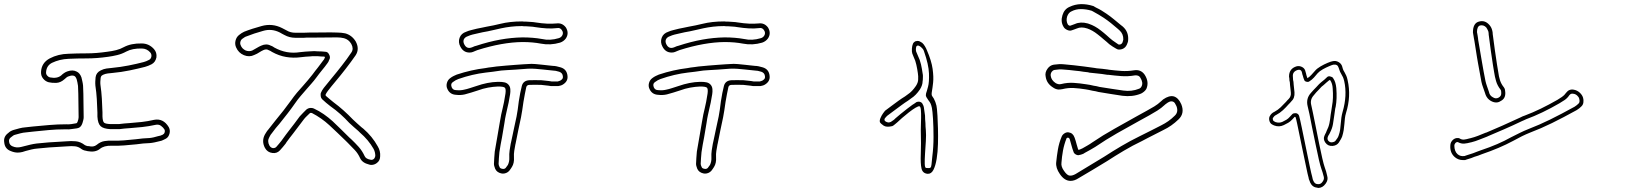

<svg xmlns="http://www.w3.org/2000/svg" viewBox="-26 -818 8046 950"><path d="M61 -63Q45 -63 26 -71Q-2 -82 -5 -113Q-10 -142 15 -160Q25 -170 41 -175Q55 -179 70 -183Q85 -187 100 -188L136 -192Q177 -196 218.5 -199.5Q260 -203 302 -203Q314 -202 327 -204Q340 -206 351 -208Q356 -209 358 -216Q363 -229 363 -238Q362 -273 362 -313Q362 -353 360 -393Q359 -401 357 -410.5Q355 -420 353 -427Q349 -438 342 -442Q331 -447 316 -441Q310 -440 304 -435.5Q298 -431 293 -426Q274 -409 253 -408Q232 -407 215 -411Q199 -415 187.5 -429Q176 -443 177 -462Q179 -507 220 -529Q262 -551 313 -552Q333 -553 356.5 -553.5Q380 -554 404 -554Q427 -554 452 -556Q477 -558 505 -562Q529 -565 549 -570Q569 -575 587 -585Q623 -604 675 -603Q711 -603 736 -575Q751 -558 748 -534Q743 -510 724 -500Q716 -496 707.5 -492.5Q699 -489 691 -487Q656 -478 615 -469.5Q574 -461 530 -457Q518 -456 506.5 -454.5Q495 -453 484 -448Q476 -444 474 -439.5Q472 -435 472 -433Q471 -423 470.5 -414.5Q470 -406 471 -398Q476 -364 478 -329.5Q480 -295 481 -262V-242Q482 -217 489 -211Q496 -205 521 -204H562Q575 -206 588.5 -207Q602 -208 615 -209Q645 -211 675.5 -214.5Q706 -218 736 -225Q782 -234 809 -189Q817 -174 813 -158Q808 -139 795 -132Q789 -129 784 -126.5Q779 -124 774 -122L762 -119Q750 -116 738.5 -113.5Q727 -111 715 -110Q682 -109 649 -104Q619 -101 588.5 -98.5Q558 -96 526 -97Q488 -98 468 -81Q445 -63 408 -70L404 -71Q397 -72 390.5 -74Q384 -76 378 -80Q363 -92 346 -94Q329 -96 307 -94L275 -92Q247 -91 217.5 -88.5Q188 -86 159 -83Q145 -82 130 -78.5Q115 -75 101 -71L85 -66Q73 -63 61 -63ZM292 -178Q254 -178 215.5 -174.5Q177 -171 139 -167L103 -163Q89 -162 75.5 -158.5Q62 -155 48 -151Q43 -150 38.5 -146.5Q34 -143 30 -140Q16 -131 19 -116Q21 -100 36 -94Q56 -85 79 -91L95 -95Q110 -99 125 -102.5Q140 -106 156 -108Q185 -111 215 -113.5Q245 -116 273 -117L305 -119Q325 -121 348.5 -119Q372 -117 394 -100Q399 -97 408 -95H413Q437 -89 452 -101Q471 -117 491.5 -120Q512 -123 527 -122Q557 -121 587 -123.5Q617 -126 646 -129Q681 -134 713 -135Q724 -136 734.5 -138.5Q745 -141 755 -144L768 -147Q771 -148 774 -149.5Q777 -151 780 -152L782 -154Q787 -156 789 -164Q791 -171 788 -177Q782 -187 770.5 -195.5Q759 -204 742 -200Q710 -193 678 -189.5Q646 -186 617 -184Q604 -183 590.5 -182Q577 -181 565 -179H520Q485 -181 471.5 -194Q458 -207 456 -241V-261Q455 -294 453 -327.5Q451 -361 446 -394Q445 -405 445.5 -415.5Q446 -426 447 -436Q450 -459 473 -470Q487 -477 501 -479Q515 -481 528 -482Q570 -486 610.5 -494Q651 -502 685 -511Q697 -514 712 -522Q721 -527 723 -538Q725 -550 717 -559Q700 -578 675 -578Q629 -579 599 -563Q577 -551 554 -545.5Q531 -540 509 -537Q481 -533 454.5 -531Q428 -529 404 -529Q380 -529 357 -528.5Q334 -528 314 -527Q290 -526 270 -521Q250 -516 231 -507Q204 -493 202 -461Q201 -452 207 -444.5Q213 -437 221 -435Q257 -428 277 -445Q283 -451 291 -456.5Q299 -462 308 -465Q334 -474 353 -464Q369 -457 377 -435Q379 -426 381.5 -415.5Q384 -405 385 -394Q387 -353 387 -313Q387 -273 388 -238Q388 -231 386 -223.5Q384 -216 382 -209Q375 -186 355 -183Q343 -182 329 -179.5Q315 -177 301 -178Z M1811 -2Q1808 -2 1805.5 -2.5Q1803 -3 1800 -4Q1767 -12 1756 -35Q1746 -58 1729.5 -75.5Q1713 -93 1695 -111L1686 -120Q1665 -140 1644.5 -160Q1624 -180 1603 -199Q1565 -234 1517 -259Q1510 -261 1506 -257Q1498 -249 1490.5 -242Q1483 -235 1477 -227Q1464 -210 1450.5 -192Q1437 -174 1424 -157Q1416 -147 1408 -136.5Q1400 -126 1392 -115L1387 -107Q1380 -99 1373.5 -90.5Q1367 -82 1359 -74Q1344 -58 1322 -61Q1297 -64 1285 -86Q1267 -120 1285 -153Q1289 -159 1292.5 -165Q1296 -171 1300 -175Q1309 -187 1318.5 -198.5Q1328 -210 1337 -222Q1357 -246 1376.5 -271Q1396 -296 1414 -321Q1428 -341 1443 -359Q1458 -377 1473 -393Q1498 -421 1520 -449Q1527 -458 1533.5 -467Q1540 -476 1547 -484Q1554 -493 1560.5 -502Q1567 -511 1574 -520Q1576 -522 1577.5 -524.5Q1579 -527 1580 -530L1582 -535Q1582 -535 1579 -538Q1572 -538 1563.5 -538.5Q1555 -539 1545 -540H1529Q1525 -540 1520 -540Q1515 -540 1510 -539Q1498 -538 1486.5 -537.5Q1475 -537 1463 -535Q1426 -530 1390 -536Q1354 -542 1320 -561Q1316 -563 1312 -566Q1310 -567 1307.5 -568Q1305 -569 1303 -570Q1292 -577 1277 -570Q1272 -568 1267 -565Q1262 -562 1257 -559Q1247 -552 1232 -546Q1208 -534 1181 -545Q1154 -556 1142 -584Q1135 -600 1139.5 -617.5Q1144 -635 1157 -645Q1169 -655 1182 -661Q1202 -669 1224 -676Q1246 -683 1268 -689Q1321 -704 1370 -679Q1376 -676 1381.5 -673Q1387 -670 1393 -667Q1411 -656 1436 -656H1476Q1484 -656 1491.5 -656.5Q1499 -657 1506 -657H1527Q1556 -657 1584.5 -657.5Q1613 -658 1641 -657Q1652 -657 1662 -656Q1672 -655 1682 -653Q1715 -644 1734 -613Q1754 -576 1734 -545Q1712 -513 1684 -477Q1672 -461 1659.5 -446Q1647 -431 1634 -415Q1624 -403 1614.5 -391.5Q1605 -380 1596 -368Q1592 -363 1589.5 -358.5Q1587 -354 1585 -350Q1585 -349 1585 -347Q1585 -345 1586 -344Q1594 -337 1603.5 -329Q1613 -321 1623 -313Q1650 -293 1674 -271.5Q1698 -250 1720 -227Q1730 -217 1741 -207.5Q1752 -198 1763 -188L1772 -181Q1816 -143 1843 -94Q1857 -71 1855 -45Q1855 -23 1838 -11Q1826 -2 1811 -2ZM1512 -284Q1521 -284 1527 -281Q1553 -269 1576 -253Q1599 -237 1620 -218Q1641 -198 1662 -177.5Q1683 -157 1703 -137L1712 -129Q1731 -111 1748.5 -91.5Q1766 -72 1778 -46Q1784 -32 1806 -28Q1815 -25 1823 -31Q1829 -36 1831 -46Q1831 -66 1822 -82Q1797 -126 1755 -162L1747 -170Q1736 -179 1724.5 -189.5Q1713 -200 1702 -210Q1681 -233 1658 -253.5Q1635 -274 1608 -293Q1598 -301 1587.5 -309.5Q1577 -318 1568 -327Q1562 -333 1561 -341.5Q1560 -350 1561 -357Q1566 -370 1576 -383Q1586 -395 1595.5 -407Q1605 -419 1615 -431Q1628 -446 1640 -461.5Q1652 -477 1665 -493Q1691 -526 1713 -559Q1725 -577 1712 -601Q1699 -623 1676 -629Q1668 -631 1659 -632Q1650 -633 1641 -633Q1613 -633 1584.5 -632.5Q1556 -632 1528 -632H1506Q1499 -632 1492 -632Q1485 -632 1477 -631H1436Q1406 -631 1381 -645Q1375 -648 1369.5 -651Q1364 -654 1359 -657Q1318 -678 1275 -665Q1253 -659 1232 -652Q1211 -645 1191 -637Q1187 -636 1182.5 -632.5Q1178 -629 1173 -626Q1166 -621 1163.5 -611.5Q1161 -602 1165 -594Q1171 -577 1190 -568Q1207 -562 1222 -568Q1233 -574 1245 -581Q1250 -584 1255.5 -587Q1261 -590 1266 -592Q1292 -604 1314 -592Q1317 -591 1319.5 -590Q1322 -589 1325 -587Q1327 -585 1331 -583Q1392 -549 1459 -560Q1472 -562 1484 -562.5Q1496 -563 1508 -564Q1513 -564 1518.5 -564.5Q1524 -565 1528 -565H1529L1546 -564Q1556 -564 1565 -563.5Q1574 -563 1583 -562Q1596 -562 1602 -549Q1610 -535 1604 -524L1602 -520Q1601 -516 1599 -512.5Q1597 -509 1594 -505Q1587 -496 1580.5 -487Q1574 -478 1566 -469Q1559 -461 1552.5 -452Q1546 -443 1539 -434Q1528 -419 1515.5 -405Q1503 -391 1491 -377Q1477 -361 1462 -343.5Q1447 -326 1434 -307Q1416 -281 1396.5 -256Q1377 -231 1357 -206Q1338 -185 1320 -160Q1316 -156 1313 -151Q1310 -146 1307 -140Q1295 -120 1307 -98Q1313 -87 1325 -85Q1328 -85 1332.5 -86Q1337 -87 1341 -91Q1348 -98 1354 -106Q1360 -114 1367 -122L1372 -129Q1380 -140 1388 -151Q1396 -162 1404 -172Q1418 -189 1431 -207Q1444 -225 1457 -242Q1465 -251 1473.5 -259.5Q1482 -268 1490 -276Q1500 -284 1512 -284Z M2297 -558Q2267 -558 2252 -587Q2240 -609 2248 -631Q2256 -653 2281 -661Q2292 -666 2305 -669Q2318 -672 2333 -676Q2346 -678 2358 -681Q2370 -684 2382 -686Q2399 -689 2416 -692.5Q2433 -696 2449 -700Q2497 -712 2557 -712H2558Q2563 -711 2568 -711Q2573 -711 2578 -711Q2589 -710 2601 -709.5Q2613 -709 2624 -707Q2656 -702 2680.5 -701Q2705 -700 2727 -702Q2756 -706 2774 -682Q2791 -654 2774 -628Q2763 -613 2745 -607Q2697 -593 2651 -602Q2630 -606 2607.5 -608Q2585 -610 2559 -610Q2459 -609 2336 -570Q2332 -568 2326 -566Q2323 -565 2320 -563.5Q2317 -562 2314 -561Q2307 -558 2297 -558ZM2557 -689Q2528 -689 2502.5 -686Q2477 -683 2454 -678Q2438 -674 2421 -670.5Q2404 -667 2387 -663Q2375 -661 2362.5 -658.5Q2350 -656 2338 -653Q2324 -650 2312 -647Q2300 -644 2289 -639Q2274 -634 2269 -623Q2264 -611 2272 -597Q2284 -575 2307 -583Q2310 -584 2312.5 -585Q2315 -586 2317 -587Q2320 -589 2323 -589.5Q2326 -590 2329 -591Q2393 -612 2449 -622Q2505 -632 2559 -633Q2585 -633 2609.5 -631Q2634 -629 2656 -625Q2695 -616 2738 -629Q2749 -632 2755 -641Q2764 -655 2754 -669Q2746 -682 2730 -679Q2706 -676 2679.5 -677.5Q2653 -679 2621 -684Q2611 -686 2599.5 -686.5Q2588 -687 2577 -688Q2572 -688 2567 -688Q2562 -688 2557 -689ZM2462 41Q2457 41 2454 40Q2432 35 2424 17Q2422 11 2420 5Q2418 -1 2418 -7Q2419 -21 2419.5 -36.5Q2420 -52 2422 -68Q2425 -87 2428.5 -105.5Q2432 -124 2435 -143Q2438 -160 2441 -178Q2444 -196 2447 -213Q2454 -256 2461 -282Q2465 -298 2468 -314Q2471 -330 2475 -355Q2478 -378 2472 -384Q2466 -390 2438 -390Q2414 -389 2389 -384.5Q2364 -380 2337 -370Q2321 -365 2305.5 -360Q2290 -355 2274 -351Q2253 -346 2229 -349Q2200 -351 2188 -377Q2181 -391 2185 -406.5Q2189 -422 2201 -431Q2210 -438 2218.5 -442Q2227 -446 2234 -449Q2270 -461 2305.5 -469Q2341 -477 2375 -481Q2383 -483 2392 -484Q2401 -485 2409 -486Q2420 -488 2430.5 -489Q2441 -490 2452 -491Q2458 -492 2478.5 -493.5Q2499 -495 2523 -497Q2547 -499 2565 -500Q2583 -501 2584 -501Q2604 -503 2624.5 -501Q2645 -499 2664 -497Q2675 -496 2686.5 -494.5Q2698 -493 2710 -492Q2718 -492 2727.5 -490Q2737 -488 2747 -485Q2779 -476 2782 -442Q2785 -415 2758 -399Q2753 -396 2747 -394.5Q2741 -393 2736 -392H2701L2688 -394Q2679 -395 2670 -396Q2661 -397 2652 -398Q2621 -399 2594 -398Q2581 -398 2578 -387Q2575 -372 2571 -353Q2567 -334 2564 -314Q2558 -269 2552 -238Q2546 -207 2538 -172L2525 -107L2524 -103Q2521 -87 2518.5 -71.5Q2516 -56 2517 -40Q2519 -11 2507 8Q2501 18 2493 28Q2480 41 2462 41ZM2444 -413Q2458 -413 2470 -410.5Q2482 -408 2490 -399Q2498 -390 2499 -377Q2500 -364 2498 -352Q2494 -327 2490.5 -310Q2487 -293 2483 -277Q2480 -263 2476.5 -247.5Q2473 -232 2470 -210Q2467 -192 2464 -174.5Q2461 -157 2458 -139Q2454 -120 2451 -102Q2448 -84 2445 -65Q2443 -50 2442.5 -35.5Q2442 -21 2441 -7Q2441 -1 2446 9Q2448 15 2458 17Q2469 20 2476 13Q2479 9 2481.5 5.5Q2484 2 2487 -2Q2495 -19 2494 -38Q2493 -56 2495.5 -73.5Q2498 -91 2501 -107L2502 -111Q2506 -130 2509.5 -146Q2513 -162 2516 -177Q2524 -211 2530 -242Q2536 -273 2541 -317Q2544 -338 2548 -357.5Q2552 -377 2556 -393Q2563 -419 2592 -421Q2620 -422 2653 -421Q2663 -420 2672.5 -419Q2682 -418 2691 -417L2703 -415H2734Q2737 -416 2740 -417Q2743 -418 2746 -419Q2756 -425 2758 -430.5Q2760 -436 2759 -440Q2758 -457 2741 -463Q2722 -469 2709 -469Q2697 -470 2685 -471.5Q2673 -473 2661 -474Q2642 -476 2623.5 -477.5Q2605 -479 2585 -478Q2582 -478 2564.5 -476.5Q2547 -475 2524.5 -473.5Q2502 -472 2482 -471Q2462 -470 2454 -469L2412 -463Q2404 -462 2395 -461Q2386 -460 2378 -459Q2344 -455 2310 -447Q2276 -439 2242 -427Q2228 -422 2215 -412Q2202 -404 2209 -386Q2215 -372 2231 -372Q2242 -371 2251.5 -371.5Q2261 -372 2269 -374Q2284 -377 2299 -382Q2314 -387 2330 -392Q2387 -412 2437 -413Z M3297 -558Q3267 -558 3252 -587Q3240 -609 3248 -631Q3256 -653 3281 -661Q3292 -666 3305 -669Q3318 -672 3333 -676Q3346 -678 3358 -681Q3370 -684 3382 -686Q3399 -689 3416 -692.5Q3433 -696 3449 -700Q3497 -712 3557 -712H3558Q3563 -711 3568 -711Q3573 -711 3578 -711Q3589 -710 3601 -709.5Q3613 -709 3624 -707Q3656 -702 3680.5 -701Q3705 -700 3727 -702Q3756 -706 3774 -682Q3791 -654 3774 -628Q3763 -613 3745 -607Q3697 -593 3651 -602Q3630 -606 3607.5 -608Q3585 -610 3559 -610Q3459 -609 3336 -570Q3332 -568 3326 -566Q3323 -565 3320 -563.5Q3317 -562 3314 -561Q3307 -558 3297 -558ZM3557 -689Q3528 -689 3502.5 -686Q3477 -683 3454 -678Q3438 -674 3421 -670.5Q3404 -667 3387 -663Q3375 -661 3362.5 -658.5Q3350 -656 3338 -653Q3324 -650 3312 -647Q3300 -644 3289 -639Q3274 -634 3269 -623Q3264 -611 3272 -597Q3284 -575 3307 -583Q3310 -584 3312.5 -585Q3315 -586 3317 -587Q3320 -589 3323 -589.5Q3326 -590 3329 -591Q3393 -612 3449 -622Q3505 -632 3559 -633Q3585 -633 3609.5 -631Q3634 -629 3656 -625Q3695 -616 3738 -629Q3749 -632 3755 -641Q3764 -655 3754 -669Q3746 -682 3730 -679Q3706 -676 3679.5 -677.5Q3653 -679 3621 -684Q3611 -686 3599.5 -686.5Q3588 -687 3577 -688Q3572 -688 3567 -688Q3562 -688 3557 -689ZM3462 41Q3457 41 3454 40Q3432 35 3424 17Q3422 11 3420 5Q3418 -1 3418 -7Q3419 -21 3419.5 -36.5Q3420 -52 3422 -68Q3425 -87 3428.5 -105.5Q3432 -124 3435 -143Q3438 -160 3441 -178Q3444 -196 3447 -213Q3454 -256 3461 -282Q3465 -298 3468 -314Q3471 -330 3475 -355Q3478 -378 3472 -384Q3466 -390 3438 -390Q3414 -389 3389 -384.5Q3364 -380 3337 -370Q3321 -365 3305.5 -360Q3290 -355 3274 -351Q3253 -346 3229 -349Q3200 -351 3188 -377Q3181 -391 3185 -406.5Q3189 -422 3201 -431Q3210 -438 3218.5 -442Q3227 -446 3234 -449Q3270 -461 3305.5 -469Q3341 -477 3375 -481Q3383 -483 3392 -484Q3401 -485 3409 -486Q3420 -488 3430.5 -489Q3441 -490 3452 -491Q3458 -492 3478.5 -493.5Q3499 -495 3523 -497Q3547 -499 3565 -500Q3583 -501 3584 -501Q3604 -503 3624.5 -501Q3645 -499 3664 -497Q3675 -496 3686.5 -494.5Q3698 -493 3710 -492Q3718 -492 3727.5 -490Q3737 -488 3747 -485Q3779 -476 3782 -442Q3785 -415 3758 -399Q3753 -396 3747 -394.5Q3741 -393 3736 -392H3701L3688 -394Q3679 -395 3670 -396Q3661 -397 3652 -398Q3621 -399 3594 -398Q3581 -398 3578 -387Q3575 -372 3571 -353Q3567 -334 3564 -314Q3558 -269 3552 -238Q3546 -207 3538 -172L3525 -107L3524 -103Q3521 -87 3518.5 -71.5Q3516 -56 3517 -40Q3519 -11 3507 8Q3501 18 3493 28Q3480 41 3462 41ZM3444 -413Q3458 -413 3470 -410.5Q3482 -408 3490 -399Q3498 -390 3499 -377Q3500 -364 3498 -352Q3494 -327 3490.5 -310Q3487 -293 3483 -277Q3480 -263 3476.5 -247.5Q3473 -232 3470 -210Q3467 -192 3464 -174.5Q3461 -157 3458 -139Q3454 -120 3451 -102Q3448 -84 3445 -65Q3443 -50 3442.5 -35.5Q3442 -21 3441 -7Q3441 -1 3446 9Q3448 15 3458 17Q3469 20 3476 13Q3479 9 3481.5 5.5Q3484 2 3487 -2Q3495 -19 3494 -38Q3493 -56 3495.5 -73.5Q3498 -91 3501 -107L3502 -111Q3506 -130 3509.5 -146Q3513 -162 3516 -177Q3524 -211 3530 -242Q3536 -273 3541 -317Q3544 -338 3548 -357.5Q3552 -377 3556 -393Q3563 -419 3592 -421Q3620 -422 3653 -421Q3663 -420 3672.5 -419Q3682 -418 3691 -417L3703 -415H3734Q3737 -416 3740 -417Q3743 -418 3746 -419Q3756 -425 3758 -430.5Q3760 -436 3759 -440Q3758 -457 3741 -463Q3722 -469 3709 -469Q3697 -470 3685 -471.5Q3673 -473 3661 -474Q3642 -476 3623.5 -477.5Q3605 -479 3585 -478Q3582 -478 3564.5 -476.5Q3547 -475 3524.5 -473.5Q3502 -472 3482 -471Q3462 -470 3454 -469L3412 -463Q3404 -462 3395 -461Q3386 -460 3378 -459Q3344 -455 3310 -447Q3276 -439 3242 -427Q3228 -422 3215 -412Q3202 -404 3209 -386Q3215 -372 3231 -372Q3242 -371 3251.5 -371.5Q3261 -372 3269 -374Q3284 -377 3299 -382Q3314 -387 3330 -392Q3387 -412 3437 -413Z M4564 42Q4539 40 4533.5 15.5Q4528 -9 4530 -56.5Q4532 -104 4530 -173Q4530 -178 4530.5 -195.5Q4531 -213 4531.5 -235Q4532 -257 4530.5 -273.5Q4529 -290 4524 -292Q4519 -294 4504 -285Q4489 -276 4471 -262Q4453 -248 4437 -234Q4421 -220 4414 -213Q4409 -209 4401.5 -202.5Q4394 -196 4389 -194Q4360 -187 4346 -196.5Q4332 -206 4328 -213Q4325 -221 4330.5 -234Q4336 -247 4343.5 -257.5Q4351 -268 4353 -270Q4370 -283 4386.5 -295Q4403 -307 4419 -319Q4427 -325 4435.5 -330.5Q4444 -336 4452 -341L4467 -352Q4487 -365 4506 -393Q4517 -410 4517 -425V-432Q4518 -437 4515.5 -456Q4513 -475 4508 -497.5Q4503 -520 4496 -533Q4491 -544 4488 -553Q4485 -562 4486 -577Q4487 -592 4491 -601Q4494 -609 4504 -614Q4514 -617 4523 -614Q4526 -613 4529.5 -610.5Q4533 -608 4537 -606Q4544 -600 4550.5 -589Q4557 -578 4560 -570Q4583 -517 4588.5 -477Q4594 -437 4591 -409.5Q4588 -382 4585 -365.5Q4582 -349 4586 -343Q4595 -332 4602 -313.5Q4609 -295 4610 -278Q4611 -272 4612.5 -245.5Q4614 -219 4615 -182.5Q4616 -146 4615 -106Q4614 -66 4608.5 -32Q4603 2 4592.5 22.5Q4582 43 4564 42ZM4521 -315Q4523 -315 4524 -314.5Q4525 -314 4526 -314Q4536 -311 4539 -303L4540 -301Q4542 -298 4543 -295Q4544 -292 4545 -288Q4548 -269 4551 -246Q4551 -237 4551.5 -227.5Q4552 -218 4553 -209Q4553 -200 4553.5 -191.5Q4554 -183 4555 -174Q4557 -151 4555 -119.5Q4553 -88 4551 -58Q4549 -28 4549.5 -8Q4550 12 4556 13Q4572 15 4577 12Q4582 9 4583 -4.5Q4584 -18 4587 -44Q4593 -90 4593 -140Q4593 -190 4590.5 -229.5Q4588 -269 4585 -284Q4582 -298 4578.5 -305.5Q4575 -313 4567 -323Q4555 -339 4555 -347Q4555 -355 4560 -368Q4560 -368 4566 -389.5Q4572 -411 4570.5 -454.5Q4569 -498 4546 -564Q4544 -571 4539.5 -576.5Q4535 -582 4530 -586Q4528 -588 4524.5 -589.5Q4521 -591 4519 -592Q4516 -594 4513 -592Q4509 -590 4508 -588Q4504 -576 4507 -563Q4509 -558 4511 -553.5Q4513 -549 4515 -544Q4526 -522 4531 -499.5Q4536 -477 4539 -455Q4541 -447 4540.5 -439Q4540 -431 4540 -423L4539 -416Q4539 -397 4526 -376Q4506 -346 4482 -331L4467 -320Q4459 -315 4451 -309.5Q4443 -304 4435 -298Q4419 -286 4402.5 -274Q4386 -262 4369 -249Q4366 -247 4363 -244.5Q4360 -242 4357 -238Q4351 -232 4350.5 -228.5Q4350 -225 4351 -222Q4355 -215 4369 -212Q4376 -212 4382 -215Q4387 -218 4394.5 -223.5Q4402 -229 4404 -232Q4413 -240 4430 -254Q4447 -268 4464 -281Q4481 -294 4488 -299Q4493 -302 4497.5 -305Q4502 -308 4506 -311Q4507 -312 4507.5 -312Q4508 -312 4509 -313Q4512 -314 4515 -314.5Q4518 -315 4521 -315Z M5503 -574Q5502 -575 5500.5 -575.5Q5499 -576 5497 -577Q5488 -582 5479.5 -587.5Q5471 -593 5463 -599Q5456 -605 5449 -611.5Q5442 -618 5434 -624Q5427 -630 5420 -636Q5413 -642 5405 -648Q5380 -668 5354 -677Q5324 -687 5302 -677Q5295 -674 5288.5 -672Q5282 -670 5277 -668Q5267 -664 5254 -670Q5241 -676 5236 -686Q5221 -711 5231 -743Q5240 -773 5266 -784Q5318 -809 5384 -788L5386 -787Q5389 -785 5392.5 -783Q5396 -781 5400 -779Q5411 -774 5423.5 -766.5Q5436 -759 5449 -750Q5468 -737 5485.5 -722.5Q5503 -708 5520 -694L5529 -687Q5559 -661 5556 -620Q5556 -614 5554 -608.5Q5552 -603 5550 -598Q5543 -581 5526 -575Q5512 -571 5503 -574ZM5356 -702Q5358 -702 5362 -700Q5392 -690 5421 -667Q5429 -661 5436 -655Q5443 -649 5450 -643Q5457 -636 5464.5 -630Q5472 -624 5479 -618Q5494 -607 5508 -598Q5513 -597 5517 -598Q5525 -601 5528 -608Q5529 -611 5530 -614.5Q5531 -618 5532 -622Q5533 -650 5513 -668L5504 -676Q5488 -690 5470.5 -704Q5453 -718 5435 -730Q5423 -738 5411 -745Q5399 -752 5388 -758Q5384 -760 5381 -762Q5378 -764 5375 -765Q5348 -773 5322.5 -773Q5297 -773 5276 -762Q5261 -756 5254 -736Q5248 -715 5257 -698Q5259 -694 5263.5 -692Q5268 -690 5270 -691Q5280 -694 5292 -699Q5320 -712 5356 -702ZM5211 -375Q5197 -376 5183 -386Q5153 -405 5148 -438Q5143 -459 5157 -478Q5169 -495 5188 -498Q5201 -500 5213.5 -500.5Q5226 -501 5237 -500Q5263 -498 5288 -495Q5313 -492 5338 -489L5389 -482L5401 -480Q5415 -479 5428.5 -477.5Q5442 -476 5456 -474L5461 -473Q5493 -469 5523 -467Q5553 -465 5584 -470Q5619 -476 5638 -448Q5661 -412 5646 -378Q5642 -371 5635 -365Q5628 -359 5620 -355Q5598 -346 5575 -343.5Q5552 -341 5528 -344Q5499 -348 5470 -353Q5441 -358 5409 -363Q5402 -365 5395 -366.5Q5388 -368 5380 -369Q5371 -371 5362 -373Q5353 -375 5345 -376Q5314 -381 5286.5 -382.5Q5259 -384 5231 -377Q5226 -376 5221 -375.5Q5216 -375 5211 -375ZM5296 -468Q5281 -470 5265.5 -471.5Q5250 -473 5235 -474Q5225 -475 5214 -474.5Q5203 -474 5192 -472Q5187 -471 5183.5 -468.5Q5180 -466 5178 -463Q5171 -453 5173 -442Q5176 -421 5197 -407Q5202 -404 5209 -402Q5216 -400 5224 -402Q5256 -410 5286.5 -408Q5317 -406 5348 -401Q5358 -400 5367 -398Q5376 -396 5385 -394Q5393 -393 5400 -391.5Q5407 -390 5414 -388Q5446 -383 5474.5 -378.5Q5503 -374 5532 -370Q5573 -364 5610 -379Q5618 -382 5622 -390Q5632 -409 5616 -434Q5611 -442 5603 -444Q5595 -446 5589 -445Q5555 -439 5522 -441.5Q5489 -444 5457 -448H5452Q5439 -450 5425.5 -452Q5412 -454 5398 -455L5360 -459L5361 -460L5335 -463Q5325 -465 5315.5 -466Q5306 -467 5296 -468ZM5271 77Q5241 77 5218 43Q5197 13 5200 -15Q5203 -46 5208.5 -78.5Q5214 -111 5227 -142Q5231 -152 5241.5 -158.5Q5252 -165 5262 -163Q5283 -160 5291 -137Q5294 -129 5296.5 -120.5Q5299 -112 5301 -104Q5303 -97 5305 -90.5Q5307 -84 5309 -77Q5317 -77 5321 -80L5330 -84Q5342 -91 5354.5 -98Q5367 -105 5378 -113Q5431 -149 5487.5 -180.5Q5544 -212 5599 -243L5648 -270Q5668 -281 5685.5 -291.5Q5703 -302 5719 -317Q5721 -319 5724 -321.5Q5727 -324 5729 -326Q5759 -347 5782 -341Q5805 -334 5819 -302Q5837 -257 5805 -227Q5771 -194 5731 -175Q5718 -168 5705.5 -162Q5693 -156 5680 -149Q5667 -142 5652.5 -135Q5638 -128 5624 -120Q5578 -98 5535 -72.5Q5492 -47 5452 -21Q5417 1 5381 22Q5345 43 5310 64Q5290 77 5271 77ZM5258 -137Q5257 -137 5254 -136Q5251 -135 5251 -133Q5239 -103 5233.5 -72.5Q5228 -42 5226 -13Q5223 6 5239 28Q5254 50 5267 51Q5280 52 5296 43Q5331 21 5367 0Q5403 -21 5438 -43Q5478 -69 5522 -95Q5566 -121 5613 -144Q5627 -151 5641 -158Q5655 -165 5669 -172Q5682 -179 5694.5 -185Q5707 -191 5720 -198Q5738 -207 5754.5 -218.5Q5771 -230 5787 -246Q5806 -264 5795 -293Q5792 -300 5787.5 -307Q5783 -314 5775 -316Q5768 -318 5760 -314.5Q5752 -311 5746 -306Q5743 -304 5741 -302.5Q5739 -301 5737 -299Q5720 -283 5700 -270.5Q5680 -258 5660 -247L5611 -220Q5556 -190 5501 -158.5Q5446 -127 5393 -91Q5380 -83 5367.5 -76Q5355 -69 5342 -62L5334 -57Q5323 -52 5309 -50Q5303 -50 5295.5 -54.5Q5288 -59 5286 -66Q5283 -74 5280.5 -81.5Q5278 -89 5276 -97Q5274 -105 5271.5 -113Q5269 -121 5267 -129Q5265 -134 5262.5 -135.5Q5260 -137 5258 -137Z M6496 112Q6494 112 6493 111Q6468 109 6457 86Q6455 81 6453.5 76.5Q6452 72 6450 68L6449 62Q6445 49 6436.5 7Q6428 -35 6417 -86Q6410 -120 6403.5 -151.5Q6397 -183 6392 -207Q6387 -231 6384 -239Q6382 -240 6380 -240Q6377 -237 6374 -233.5Q6371 -230 6368 -227Q6359 -217 6348 -210.5Q6337 -204 6326 -199Q6303 -188 6279 -197Q6271 -200 6264 -205Q6257 -211 6254.5 -222Q6252 -233 6256 -242Q6264 -258 6280 -265Q6297 -274 6310.5 -287Q6324 -300 6337 -314Q6340 -318 6343.5 -321.5Q6347 -325 6350 -328Q6363 -341 6361 -360Q6360 -370 6359 -379Q6358 -388 6357 -397L6356 -411Q6355 -413 6355 -415.5Q6355 -418 6354 -420Q6354 -425 6353.5 -430Q6353 -435 6352 -439Q6352 -479 6390 -490Q6403 -493 6415.5 -487Q6428 -481 6432 -469Q6433 -465 6434 -461.5Q6435 -458 6436 -455Q6436 -452 6438 -446Q6439 -442 6440.5 -438.5Q6442 -435 6443 -431Q6454 -438 6462.5 -447.5Q6471 -457 6480 -467Q6490 -479 6508 -489.5Q6526 -500 6543 -507Q6560 -514 6567 -515Q6583 -519 6597 -511Q6611 -503 6615 -489Q6618 -477 6621 -470.5Q6624 -464 6628 -458Q6632 -451 6635.5 -443Q6639 -435 6642 -421Q6660 -342 6634 -259Q6630 -246 6628.5 -232.5Q6627 -219 6626 -205Q6625 -190 6622.5 -174.5Q6620 -159 6615 -143Q6612 -135 6607.5 -127.5Q6603 -120 6598 -112Q6588 -98 6568 -96Q6545 -94 6532 -112Q6519 -130 6528 -148Q6530 -152 6531.5 -155.5Q6533 -159 6535 -162Q6536 -164 6536.5 -166Q6537 -168 6538 -170Q6548 -189 6552 -209Q6556 -229 6558 -250Q6560 -261 6561.5 -272Q6563 -283 6565 -295Q6572 -331 6568 -381Q6567 -404 6556 -421Q6555 -421 6554 -421.5Q6553 -422 6552 -422Q6545 -416 6537.5 -410Q6530 -404 6523 -397L6513 -389L6500 -375Q6493 -368 6486.5 -361Q6480 -354 6474 -346Q6455 -325 6462 -298Q6464 -288 6470.5 -258.5Q6477 -229 6484 -192Q6492 -152 6500.5 -109.5Q6509 -67 6516.5 -35Q6524 -3 6528 8Q6532 19 6535.5 30.5Q6539 42 6541 53Q6547 72 6533 91Q6518 112 6496 112ZM6382 -258H6387Q6399 -255 6402 -244Q6406 -231 6415 -187Q6424 -143 6435 -90Q6445 -41 6454 2Q6463 45 6467 58L6468 63Q6469 70 6473 78Q6480 93 6494 93Q6509 95 6518 81Q6527 69 6524 57Q6521 46 6518 35Q6515 24 6511 14Q6507 3 6499.5 -29Q6492 -61 6483.5 -103.5Q6475 -146 6466 -188Q6459 -225 6453 -254Q6447 -283 6444 -293Q6435 -330 6460 -358Q6467 -366 6473.5 -373Q6480 -380 6487 -387L6501 -402L6511 -411Q6519 -417 6526.5 -423.5Q6534 -430 6541 -437Q6547 -442 6555 -440Q6559 -439 6564 -437Q6569 -435 6571 -430Q6583 -413 6586 -382Q6590 -329 6583 -291Q6580 -280 6579 -269.5Q6578 -259 6576 -248Q6573 -226 6569.5 -204.5Q6566 -183 6555 -162Q6554 -160 6553 -158Q6552 -156 6551 -154Q6547 -149 6544 -141Q6540 -130 6546 -122Q6554 -112 6566 -114Q6579 -116 6583 -123Q6588 -129 6592 -135.5Q6596 -142 6598 -149Q6603 -163 6605 -177.5Q6607 -192 6608 -207Q6609 -221 6611 -235.5Q6613 -250 6617 -264Q6641 -346 6625 -417Q6622 -429 6619 -436Q6616 -443 6612 -449Q6608 -455 6604.5 -463Q6601 -471 6597 -484Q6592 -501 6571 -498Q6566 -497 6550.5 -490.5Q6535 -484 6519 -475Q6503 -466 6494 -456Q6485 -445 6475 -434Q6465 -423 6452 -415Q6446 -411 6437 -414Q6429 -416 6427 -423Q6423 -432 6421 -441Q6420 -443 6419.5 -445.5Q6419 -448 6418 -450Q6417 -454 6416.5 -457Q6416 -460 6415 -463Q6410 -476 6395 -472Q6369 -464 6371 -440Q6371 -436 6371.5 -432Q6372 -428 6372 -423Q6373 -420 6373 -417.5Q6373 -415 6374 -413L6375 -399Q6376 -390 6377 -380.5Q6378 -371 6379 -361Q6381 -332 6363 -316Q6360 -312 6356.5 -308.5Q6353 -305 6350 -302Q6337 -287 6322 -273Q6307 -259 6288 -249Q6283 -247 6279 -243Q6275 -239 6272 -234Q6271 -231 6272 -226.5Q6273 -222 6275 -220Q6277 -219 6279.5 -217Q6282 -215 6285 -214Q6303 -208 6319 -215Q6330 -220 6339 -225.5Q6348 -231 6355 -239Q6358 -242 6361 -245.5Q6364 -249 6368 -253Q6373 -258 6382 -258Z M7377 -311Q7364 -311 7350 -319Q7333 -329 7325 -348L7321 -360Q7317 -373 7312 -386Q7307 -399 7304 -413Q7300 -436 7295.5 -459.5Q7291 -483 7287 -506L7282 -535Q7279 -555 7275.5 -576Q7272 -597 7269 -617L7267 -627Q7266 -633 7265 -639.5Q7264 -646 7263 -651L7262 -658Q7262 -703 7291 -711Q7321 -720 7343 -695Q7353 -684 7357 -669Q7360 -659 7360 -648L7361 -641Q7365 -606 7370.5 -570Q7376 -534 7381 -499L7387 -463Q7390 -439 7396 -420.5Q7402 -402 7415 -386Q7419 -381 7420.5 -374Q7422 -367 7422 -361Q7424 -330 7399 -318Q7389 -311 7377 -311ZM7282 -659 7283 -654Q7284 -649 7285 -643Q7286 -637 7287 -630L7288 -620Q7292 -600 7295 -579.5Q7298 -559 7302 -538L7307 -509Q7311 -487 7315 -463.5Q7319 -440 7324 -417Q7327 -404 7331.5 -391.5Q7336 -379 7340 -367L7344 -354Q7349 -343 7360 -337Q7375 -327 7389 -335Q7404 -343 7402 -360Q7402 -371 7399 -374Q7383 -394 7376.5 -416.5Q7370 -439 7367 -460L7361 -496Q7356 -531 7350.5 -567Q7345 -603 7341 -639Q7341 -644 7340 -646Q7340 -651 7339.5 -655Q7339 -659 7338 -663Q7333 -675 7328 -682Q7315 -696 7297 -692Q7282 -687 7282 -659ZM7212 -26Q7190 -26 7173 -40Q7148 -61 7150 -97Q7150 -115 7164 -127Q7175 -136 7188 -135Q7193 -135 7196 -133Q7207 -126 7219 -127.5Q7231 -129 7244 -133L7249 -134Q7269 -139 7287 -146Q7305 -153 7324 -161L7328 -162Q7366 -178 7408 -196.5Q7450 -215 7497 -237Q7508 -243 7518 -246Q7558 -261 7598 -280.5Q7638 -300 7680 -324Q7691 -331 7702.5 -338.5Q7714 -346 7723 -359Q7738 -379 7762 -374Q7778 -371 7790.5 -359.5Q7803 -348 7807 -334Q7810 -324 7808.5 -311.5Q7807 -299 7798 -291Q7794 -287 7788 -282Q7782 -277 7775 -273Q7708 -236 7653 -209Q7598 -182 7545 -162Q7525 -154 7504.5 -144Q7484 -134 7461 -121Q7394 -85 7306 -55Q7297 -51 7288 -48Q7279 -45 7269 -42Q7262 -39 7254 -36Q7246 -33 7238 -31Q7235 -30 7231.5 -29Q7228 -28 7226 -27L7223 -26ZM7185 -115Q7180 -115 7177 -112Q7170 -105 7170 -97Q7170 -84 7174 -73Q7178 -62 7186 -55Q7200 -43 7220 -46H7221Q7223 -47 7226 -48Q7229 -49 7232 -50Q7240 -52 7247.5 -55Q7255 -58 7263 -60Q7272 -64 7281 -67Q7290 -70 7300 -74Q7345 -89 7382 -105Q7419 -121 7451 -139Q7471 -149 7493 -160Q7515 -171 7538 -180Q7590 -200 7644 -226.5Q7698 -253 7765 -290Q7770 -293 7775.5 -297.5Q7781 -302 7785 -306Q7792 -313 7788 -329Q7786 -338 7777.5 -345.5Q7769 -353 7759 -354Q7747 -357 7739 -347Q7729 -332 7715.5 -323Q7702 -314 7690 -307Q7604 -257 7525 -228Q7521 -226 7515.5 -223.5Q7510 -221 7505 -219Q7459 -197 7416.5 -178.5Q7374 -160 7336 -144L7332 -142Q7313 -135 7293.5 -127Q7274 -119 7254 -114L7249 -113Q7235 -109 7219.5 -107.5Q7204 -106 7187 -115Z"/></svg>

Font: Shizuru
Style: Regular
Weight: 400
Version: Version 1.000